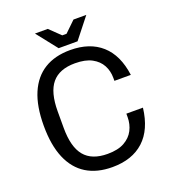

<svg xmlns="http://www.w3.org/2000/svg" viewBox="-154 -971 976 1095"><g transform="rotate(-20 334.5 -423.5)"><path d="M340.4 10Q247.6 10 183.4 -29.5Q119.2 -69 85.5 -148Q51.8 -227 51.8 -345Q51.8 -464 85.5 -542.5Q119.2 -621 183.4 -660.5Q247.6 -700 340.4 -700Q458.8 -700 530 -636.5Q601.2 -573 617.8 -448.6H518.2V-466.6Q518.2 -508.8 499.7 -543.3Q481.2 -577.8 442.3 -598.8Q403.4 -619.8 340.4 -619.8Q245.2 -619.8 199.9 -565.4Q154.6 -511 154.6 -395.2V-294.8Q154.6 -179.4 199.9 -124.8Q245.2 -70.2 340.4 -70.2Q403.4 -70.2 442.3 -92Q481.2 -113.8 499.7 -149.8Q518.2 -185.8 518.2 -229V-249.4H618.8Q603.6 -121 532.2 -55.5Q460.8 10 340.4 10ZM496.2 -857 397.8 -732.4H283L184.6 -857H262.4L327.4 -794.2H353.4L418.4 -857Z"/></g></svg>

Font: Mozilla Headline ExtraLight
Style: Regular
Weight: 200
Designer: Studio DRAMA
Foundry: Studio DRAMA
Version: Version 1.000